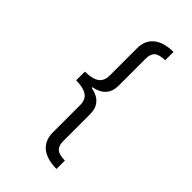

<svg xmlns="http://www.w3.org/2000/svg" viewBox="-383 -892 1156 1156"><g transform="rotate(45 195.5 -314.0)"><path d="M247.6 18.1Q247.6 56.2 266.6 74.5Q285.6 92.8 337.4 93.8V165.5Q253.4 164.1 210 128.2Q166.5 92.3 166.5 24.9V-205.6Q166.5 -254.9 135 -275.4Q103.5 -295.9 43.9 -295.9V-370.1Q103.5 -370.1 135 -390.6Q166.5 -411.1 166.5 -460.4V-691.4Q166.5 -757.8 210 -793.9Q253.4 -830.1 337.4 -831.5V-760.3Q285.6 -759.3 266.6 -741Q247.6 -722.7 247.6 -684.6V-454.6Q247.6 -355.5 142.1 -335.4V-330.1Q247.6 -310.1 247.6 -211.4ZM123.5 -622.1ZM121.1 -896.5ZM233.9 267.6Z"/></g></svg>

Font: Noto Sans Gurmukhi
Style: Regular
Weight: 400
Designer: Monotype Design Team
Foundry: Monotype Imaging Inc.
Version: Version 1.03 uh